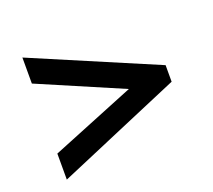

<svg xmlns="http://www.w3.org/2000/svg" viewBox="-92 -631 824 742"><g transform="rotate(-20 320.0 -260.0)"><path d="M65 -9 575 -226V-294L65 -511V-404L410 -256L65 -116Z"/></g></svg>

Font: NM-font
Style: Medium
Weight: 500
Designer: ""
Foundry: ""
Version: ""